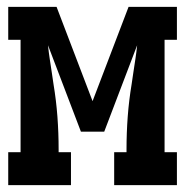

<svg xmlns="http://www.w3.org/2000/svg" viewBox="-20 -540 540 560"><path d="M4 0V-96H40V-424H4V-520H145L250 -245L355 -520H496V-424H460V-96H496V0H313V-96H349V-104Q349 -152 352.5 -199.5Q356 -247 364 -295L369 -329Q372 -349 375 -368.5Q378 -388 380 -408L284 -156H216L120 -408Q122 -388 125 -368.5Q128 -349 131 -329L136 -295Q144 -247 147.5 -199.5Q151 -152 151 -104V-96H187V0Z"/></svg>

Font: Iosevka Gothic
Style: Bold
Weight: 700
Monospace: yes
Designer: Belleve Invis
Foundry: Belleve Invis
Version: Version 15.5.1; ttfautohint (v1.8.4)